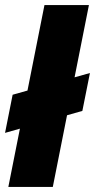

<svg xmlns="http://www.w3.org/2000/svg" viewBox="-22 -740 376 760"><path d="M28 -365 334 -451 304 -301 -2 -214ZM154 -720H330L187 0H11Z"/></svg>

Font: Albert Sans Black
Style: Italic
Weight: 900
Italic angle: -11.25°
Designer: Andreas Rasmussen
Foundry: a.Foundry
Version: Version 1.025